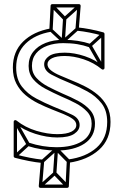

<svg xmlns="http://www.w3.org/2000/svg" viewBox="-20 -798 580 926"><path d="M119 -110 113 -94Q148 -83 183 -77.5Q218 -72 252 -72Q252 -72 252 -72Q252 -72 252 -72Q337 -72 387.5 -105.5Q438 -139 438 -202Q438 -202 438 -202Q438 -202 438 -202Q438 -240 415.5 -266Q393 -292 357.5 -311Q322 -330 281 -347Q281 -347 281 -347Q281 -347 281 -347Q245 -363 211.5 -380.5Q178 -398 156 -422Q134 -446 134 -480Q134 -480 134 -480Q134 -480 134 -480Q134 -516 154 -540.5Q174 -565 208.5 -577.5Q243 -590 285 -590Q285 -590 285 -590Q285 -590 285 -590Q322 -590 352.5 -585Q383 -580 411 -570L417 -586Q387 -596 355 -601Q323 -606 285 -606Q285 -606 285 -606Q285 -606 285 -606Q238 -606 200 -591Q162 -576 140 -548Q118 -520 118 -480Q118 -480 118 -480Q118 -480 118 -480Q118 -442 140.5 -415.5Q163 -389 199 -370Q235 -351 275 -333Q275 -333 275 -333Q275 -333 275 -333Q311 -318 344.5 -300.5Q378 -283 400 -259.5Q422 -236 422 -202Q422 -202 422 -202Q422 -202 422 -202Q422 -145 375.5 -116.5Q329 -88 252 -88Q252 -88 252 -88Q252 -88 252 -88Q220 -88 186 -93.5Q152 -99 119 -110ZM277 -599 293 -597 300 -707 284 -709ZM236 37 252 39 260 -79 244 -81ZM481 -628 471 -640 409 -584Q407 -582 406.5 -579Q406 -576 407 -574L469 -466L483 -474L421 -582Q420 -584 419 -577.5Q418 -571 419 -572ZM49 -51 59 -39 121 -96Q123 -98 124 -101Q125 -104 123 -106L61 -215L47 -207L109 -98Q111 -96 112 -103Q113 -110 111 -108ZM238 -776 226 -764 286 -702Q288 -700 291.5 -700Q295 -700 297 -702L366 -764L356 -776L287 -714Q284 -712 292 -711.5Q300 -711 298 -714ZM298 106 310 94 250 32Q248 30 244.5 30Q241 30 239 32L170 94L180 106L249 44Q252 42 244 41.5Q236 41 238 44ZM231 -659 221 -647 280 -592Q282 -590 285 -590Q288 -590 290 -592L357 -652L347 -664L280 -604Q278 -602 285 -602Q292 -602 290 -604ZM304 -15 316 -27 258 -86Q256 -88 252.5 -88Q249 -88 247 -86L180 -26L190 -14L257 -74Q260 -76 252 -76Q244 -76 246 -74ZM175 108H304Q307 108 309.5 106Q312 104 312 100L318 -21L311 -13Q402 -26 457.5 -75.5Q513 -125 513 -210Q513 -254 496 -286Q479 -318 451.5 -341Q424 -364 390.5 -381Q357 -398 324 -411Q296 -423 269.5 -434Q243 -445 226 -458.5Q209 -472 209 -488Q209 -506 230.5 -517Q252 -528 292 -528Q335 -528 383.5 -512Q432 -496 471 -464Q475 -461 479.5 -463Q484 -465 484 -470V-634Q484 -637 482.5 -639Q481 -641 478 -642Q446 -651 414.5 -657Q383 -663 353 -666L360 -657L369 -769Q369 -773 367 -775.5Q365 -778 361 -778H232Q229 -778 226.5 -776Q224 -774 224 -770L218 -653L225 -661Q141 -646 91.5 -597.5Q42 -549 42 -472Q42 -427 59 -394.5Q76 -362 103.5 -339Q131 -316 164.5 -299.5Q198 -283 231 -270Q259 -259 286 -248Q313 -237 330.5 -224.5Q348 -212 348 -195Q348 -175 324.5 -163Q301 -151 256 -151Q209 -151 155.5 -167Q102 -183 59 -217Q55 -220 50.5 -218Q46 -216 46 -211V-45Q46 -42 47.5 -40Q49 -38 52 -37Q86 -28 119.5 -21.5Q153 -15 184 -12L177 -21L167 99Q167 103 169 105.5Q171 108 175 108ZM175 92 183 101 193 -19Q193 -23 191 -25.5Q189 -28 186 -28Q155 -31 122.5 -37.5Q90 -44 56 -53L62 -45V-211L49 -205Q95 -170 150.5 -152.5Q206 -135 256 -135Q312 -135 338 -152.5Q364 -170 364 -195Q364 -227 328 -244.5Q292 -262 237 -284Q196 -301 154.5 -323Q113 -345 85.5 -380.5Q58 -416 58 -472Q58 -543 103.5 -587.5Q149 -632 227 -645Q230 -646 232 -648Q234 -650 234 -653L240 -770L232 -762H361L353 -771L344 -659Q344 -655 346 -652.5Q348 -650 351 -650Q381 -647 411.5 -641Q442 -635 474 -626L468 -634V-470L481 -476Q440 -510 389 -527Q338 -544 292 -544Q240 -544 216.5 -527.5Q193 -511 193 -488Q193 -457 228.5 -438Q264 -419 318 -397Q359 -380 400.5 -357.5Q442 -335 469.5 -300Q497 -265 497 -210Q497 -131 445.5 -85.5Q394 -40 309 -29Q306 -28 304 -26Q302 -24 302 -21L296 100L304 92Z"/></svg>

Font: Tilt Prism
Style: Regular
Weight: 400
Version: Version 1.000